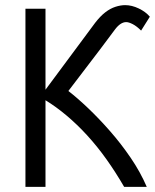

<svg xmlns="http://www.w3.org/2000/svg" viewBox="-20 -727 603 747"><path d="M79 0V-693H157V-378L350 -638Q370 -664 389.5 -679Q409 -694 429 -700.5Q449 -707 467 -707Q493 -707 520 -694Q547 -681 563 -662L529 -608Q512 -625 496.5 -633Q481 -641 471 -641Q449 -641 427.5 -612.5Q406 -584 368 -533L246 -373Q281 -346 323 -306Q365 -266 408 -217Q451 -168 488.5 -113Q526 -58 551 0H463Q430 -57 394 -107.5Q358 -158 319 -200.5Q280 -243 239 -277.5Q198 -312 157 -337V0Z"/></svg>

Font: Ubuntu Sans Mono
Style: Regular
Weight: 400
Monospace: yes
Designer: Dalton Maag Ltd
Foundry: Dalton Maag Ltd
Version: Version 1.006